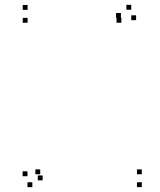

<svg xmlns="http://www.w3.org/2000/svg" viewBox="-20 -760 660 790"><path d="M563.5 10V-10H543.5V10ZM563.5 -43V-63H543.5V-43ZM145.5 -43V-63H125.5V-43ZM155.5 -18V-38H135.5V-18ZM540 -677V-697H520V-677ZM520 -720V-740H500V-720ZM93.5 -719.5V-739.5H73.5V-719.5ZM93.5 -666.5V-686.5H73.5V-666.5ZM479.5 -666.5V-686.5H459.5V-666.5ZM477.5 -686.5V-706.5H457.5V-686.5ZM93 -35V-55H73V-35ZM113 10V-10H93V10Z"/></svg>

Font: Monaspace Krypton Dots Var
Style: Regular
Weight: 400
Designer: Riley Cran and the Lettermatic Team
Version: Version 1.100 (Monaspace Krypton Dots)